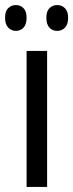

<svg xmlns="http://www.w3.org/2000/svg" viewBox="-40 -738 289 758"><path d="M146 0H65V-537H146ZM-20 -668Q-20 -694 -7.5 -706Q5 -718 23 -718Q41 -718 53 -705.5Q65 -693 65 -668Q65 -642 53 -629Q41 -616 23 -616Q5 -616 -7.5 -629Q-20 -642 -20 -668ZM143 -668Q143 -694 155.5 -706Q168 -718 186 -718Q204 -718 216.5 -705.5Q229 -693 229 -668Q229 -642 216.5 -629Q204 -616 186 -616Q167 -616 155 -629Q143 -642 143 -668Z"/></svg>

Font: Noto Sans Thai ExtCond
Style: Regular
Weight: 400
Width: 2
Designer: Monotype Design Team
Foundry: Monotype Imaging Inc.
Version: Version 2.002; ttfautohint (v1.8.4.7-5d5b)